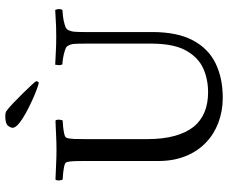

<svg xmlns="http://www.w3.org/2000/svg" viewBox="-90 -792 885 746"><g transform="rotate(-90 353.0 -418.5)"><path d="M411 -720Q411 -718 409 -714.5Q407 -711 405 -711Q400 -711 381 -718Q362 -725 336.5 -736.5Q311 -748 286.5 -761.5Q262 -775 246 -788.5Q230 -802 230 -812Q230 -821 238.5 -831Q247 -841 275 -841Q287 -841 293 -838Q306 -829 325.5 -810.5Q345 -792 364.5 -772Q384 -752 397.5 -737.5Q411 -723 411 -720ZM144 -642Q173 -642 200.5 -643.5Q228 -645 258 -646Q262 -642 261.5 -632Q261 -622 258 -618Q252 -618 236.5 -616.5Q221 -615 207 -612Q193 -609 191 -603Q187 -591 186.5 -571.5Q186 -552 186 -530V-289Q186 -228 198.5 -183Q211 -138 234 -109Q280 -53 368 -53Q419 -53 461 -72Q503 -91 529.5 -137.5Q556 -184 557 -268V-532Q557 -558 556 -573Q555 -588 547 -600Q544 -605 530 -609.5Q516 -614 500.5 -616.5Q485 -619 477 -619Q473 -624 473.5 -633.5Q474 -643 475 -647Q504 -646 527.5 -644.5Q551 -643 583 -643Q606 -643 620.5 -643.5Q635 -644 650.5 -645Q666 -646 688 -647Q690 -643 691 -635Q692 -627 688 -619Q682 -619 665 -617Q648 -615 632 -610.5Q616 -606 612 -600Q605 -589 603.5 -575Q602 -561 602 -533V-270Q602 -173 570 -112.5Q538 -52 480.5 -24Q423 4 347 4Q295 4 250 -13Q205 -30 173 -61Q139 -93 120 -140Q101 -187 101 -245V-530Q101 -552 100.5 -571.5Q100 -591 96 -603Q95 -609 80.5 -612Q66 -615 50.5 -616.5Q35 -618 29 -618Q26 -622 25.5 -632Q25 -642 29 -646Q59 -645 87.5 -643.5Q116 -642 144 -642Z"/></g></svg>

Font: Amiri
Style: Regular
Weight: 400
Designer: Khaled Hosny
Version: Version 0.114